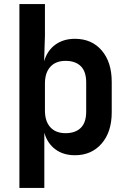

<svg xmlns="http://www.w3.org/2000/svg" viewBox="-20 -750 640 940"><path d="M75 170V-730H200V-576L196 -450Q211 -502 250.5 -531Q290 -560 347 -560Q429 -560 478 -503Q527 -446 527 -349V-200Q527 -104 477.5 -47Q428 10 347 10Q290 10 251 -19Q212 -48 197 -100V170ZM301 -98Q349 -98 375.5 -124Q402 -150 402 -204V-346Q402 -400 375.5 -426Q349 -452 301 -452Q253 -452 226.5 -423Q200 -394 200 -341V-209Q200 -156 226.5 -127Q253 -98 301 -98Z"/></svg>

Font: Pitagon Sans Mono
Style: Bold
Weight: 700
Monospace: yes
Designer: Travis Tran
Foundry: Pitagon
Version: Version 1.001; ttfautohint (v1.8.4.7-5d5b);gftools[0.9.26]